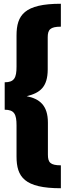

<svg xmlns="http://www.w3.org/2000/svg" viewBox="-20 -861 364 1022"><path d="M304 -841C110 -841 68 -781 68 -672V-506C68 -447 56 -423 5 -423V-277C56 -277 68 -253 68 -194V-28C68 81 110 141 304 141V19C247 19 235 3 235 -38V-208C235 -300 191 -335 122 -349C193 -366 234 -398 234 -492V-662C234 -703 247 -719 304 -719Z"/></svg>

Font: Fira Sans ExtraBold
Style: Regular
Weight: 800
Designer: bBox Type GmbH & Carrois Corporate GbR & Edenspiekermann AG
Foundry: bBox Type GmbH & Carrois Corporate GbR & Edenspiekermann AG
Version: Version 4.300;PS 004.300;hotconv 1.0.88;makeotf.lib2.5.64775